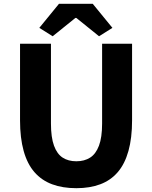

<svg xmlns="http://www.w3.org/2000/svg" viewBox="-20 -972 795 1006"><path d="M380 14Q308 14 253 -6.5Q198 -27 160.5 -70Q123 -113 104 -181Q85 -249 85 -341V-743H247V-325Q247 -252 263 -208.5Q279 -165 308.5 -146Q338 -127 380 -127Q422 -127 452 -146Q482 -165 498.5 -208.5Q515 -252 515 -325V-743H672V-341Q672 -249 653 -181Q634 -113 597 -70Q560 -27 505.5 -6.5Q451 14 380 14ZM256 -782 186 -826 289 -952H466L569 -826L499 -782L380 -878H375Z"/></svg>

Font: Noto Sans JP Thin ExtraBold
Style: Regular
Weight: 800
Version: Version 2.004-H2;hotconv 1.0.118;makeotfexe 2.5.65603